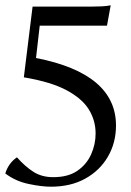

<svg xmlns="http://www.w3.org/2000/svg" viewBox="-38 -465 496 725"><path d="M380 -445 366 -368H112L98 -246Q400 -187 400 9Q400 74 369.5 126.5Q339 179 284 209.5Q229 240 154 240Q119 240 69.5 229.5Q20 219 -18 190Q-6 151 26 129Q57 164 88.5 184Q120 204 163 204Q219 204 254 180Q289 156 306 118Q323 80 323 39Q323 -10 297.5 -51.5Q272 -93 213 -124.5Q154 -156 52 -173L85 -440H304Q328 -440 346.5 -441Q365 -442 380 -445Z"/></svg>

Font: Bona Nova
Style: Regular
Weight: 400
Designer: Mateusz Machalski
Foundry: Capitalics
Version: Version 4.001; ttfautohint (v1.8.3)